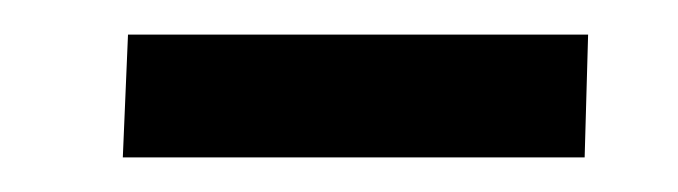

<svg xmlns="http://www.w3.org/2000/svg" viewBox="-20 -346 392 111"><path d="M54 -326H320L318 -255H51Z"/></svg>

Font: Literata 24pt Light
Style: Italic
Weight: 300
Italic angle: -2°
Designer: Latin by Veronika Burian and Jose Scaglione. Greek by Irene Vlachou. Cyrillic by Vera Evstafieva
Foundry: TypeTogether
Version: Version 3.103;gftools[0.9.29]